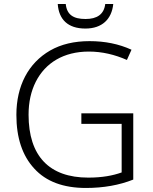

<svg xmlns="http://www.w3.org/2000/svg" viewBox="-20 -931 764 961"><path d="M506.8 -911.1C500.5 -858.9 465.3 -835.9 408.2 -835.9C346.2 -835.9 314.5 -857.9 309.1 -911.1H269C274.4 -833.5 319.8 -788.1 407.2 -788.1C491.2 -788.1 539.1 -835 546.9 -911.1ZM387.2 -311H588.9V-67.9C545.4 -52.2 491.7 -42 421.9 -42C226.1 -42 123 -150.4 123 -356.9C123 -419.9 135.3 -474.6 159.2 -522C207 -616.2 298.3 -672.9 424.8 -672.9C490.7 -672.9 554.7 -657.7 615.2 -630.9L638.2 -682.1C575.2 -710.9 505.4 -725.1 428.2 -725.1C351.6 -725.1 285.6 -709.5 231 -678.2C121.6 -615.2 62 -501 62 -356C62 -241.2 91.8 -151.9 151.4 -87.4C210.4 -22.5 296.9 9.8 410.2 9.8C498 9.8 577.1 -4.4 647 -32.2V-363.8H387.2Z"/></svg>

Font: Noto Reveo Sans
Style: Regular
Weight: 300
Designer: Monotype Design Team
Foundry: Monotype Imaging Inc.
Version: Version 2.007